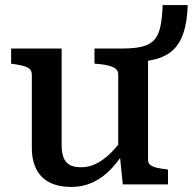

<svg xmlns="http://www.w3.org/2000/svg" viewBox="-20 -730 763 760"><path d="M224 -538V-155Q224 -126 231.5 -106.5Q239 -87 255.5 -77.5Q272 -68 301 -68Q332 -68 360.5 -82Q389 -96 417 -123Q445 -150 472 -191L487 -152Q456 -100 422 -63.5Q388 -27 348 -8.5Q308 10 261 10Q213 10 178 -7Q143 -24 124.5 -59Q106 -94 106 -145V-434Q106 -454 89.5 -462.5Q73 -471 37 -476L24 -478V-538ZM466 -538Q514 -538 544.5 -546Q575 -554 591.5 -573Q608 -592 615 -625.5Q622 -659 624 -710H723Q721 -644 706.5 -600.5Q692 -557 665 -532Q638 -507 597 -496Q556 -485 501 -483L566 -510V-97Q566 -84 575 -77Q584 -70 600.5 -66Q617 -62 639 -60L645 -58V0H466L454 -119L448 -125V-434Q448 -454 430 -463Q412 -472 377 -476L354 -478V-538Z"/></svg>

Font: Roboto Serif 20pt Medium
Style: Regular
Weight: 500
Version: Version 1.008